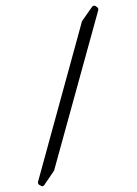

<svg xmlns="http://www.w3.org/2000/svg" viewBox="-103 -942 789 1106"><g transform="rotate(-10 291.5 -389.5)"><path d="M547 -848Q549 -857 543 -864L534 -873Q525 -879 515 -872L443 -800L32 69Q31 74 32 78.5Q33 83 37 86L47 94Q55 101 65 92L135 20Z"/></g></svg>

Font: MM Taunggyi
Style: Regular
Weight: 400
Designer: Khon Soe Zaw Thu
Version: Version 1.00 July 18, 2016, initial release